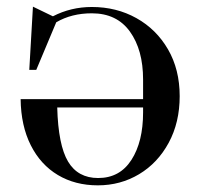

<svg xmlns="http://www.w3.org/2000/svg" viewBox="-20 -548 603 577"><path d="M520 -259Q520 -180 487 -119Q454 -58 398 -24.5Q342 9 274 9Q206 9 154 -22Q102 -53 72.5 -111.5Q43 -170 42 -250H410V-309Q410 -398 370.5 -453Q331 -508 256 -508Q195 -508 149 -481L89 -338H68L79 -528L139 -499Q193 -527 256 -527Q330 -527 390 -493.5Q450 -460 485 -399.5Q520 -339 520 -259ZM410 -210V-225H152Q155 -112 184.5 -62.5Q214 -13 275 -13Q340 -13 375 -67.5Q410 -122 410 -210Z"/></svg>

Font: Prata
Style: Regular
Weight: 400
Designer: Ivan Petrov
Foundry: Cyreal
Version: Version 2.000